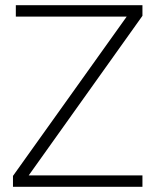

<svg xmlns="http://www.w3.org/2000/svg" viewBox="-20 -720 604 740"><path d="M30 0V-42L479 -671L487 -656H41V-700H529V-659L80 -29L72 -44H529V0Z"/></svg>

Font: SUSE ExtraLight
Style: Regular
Weight: 250
Designer: Rene Bieder
Foundry: SUSE
Version: Version 1.000